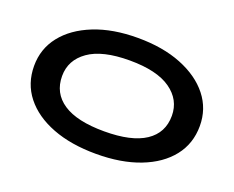

<svg xmlns="http://www.w3.org/2000/svg" viewBox="-105 -804 1209 993"><g transform="rotate(20 500.0 -308.0)"><path d="M500 11Q362 11 259.5 -28.5Q157 -68 100.5 -139.5Q44 -211 44 -308Q44 -402 100.5 -473.5Q157 -545 259.5 -586Q362 -627 500 -627Q638 -627 740.5 -586Q843 -545 899.5 -473.5Q956 -402 956 -308Q956 -211 899.5 -139.5Q843 -68 740.5 -28.5Q638 11 500 11ZM500 -113Q650 -113 726 -163.5Q802 -214 802 -308Q802 -396 726 -449.5Q650 -503 500 -503Q350 -503 274 -449.5Q198 -396 198 -308Q198 -214 274 -163.5Q350 -113 500 -113Z"/></g></svg>

Font: Inconsolata UltraExpanded Black
Style: Regular
Weight: 900
Width: 9
Monospace: yes
Designer: Raph Levien, Cyreal, Brenton Simpson
Foundry: Raph Levien, Cyreal, Google
Version: Version 3.001; ttfautohint (v1.8.2.53-6de2)